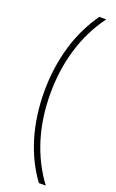

<svg xmlns="http://www.w3.org/2000/svg" viewBox="-191 -842 664 1102"><g transform="rotate(20 141.5 -291.5)"><path d="M59 -289C59 -90 113 85 210 216H252C147 75 96 -97 96 -290C96 -482 147 -658 252 -799H210C115 -668 59 -491 59 -289Z"/></g></svg>

Font: Noto Sans Sinhala UI Condensed ExtraLight
Style: Regular
Weight: 200
Width: 3
Designer: Jelle Bosma - Monotype Design Team
Foundry: Monotype Imaging Inc.
Version: Version 2.006